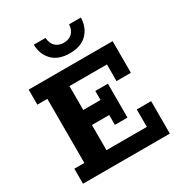

<svg xmlns="http://www.w3.org/2000/svg" viewBox="-181 -904 966 1030"><g transform="rotate(-30 301.5 -389.0)"><path d="M34 0V-93H96V-490H34V-583H554V-387H465V-490H233V-342H340V-398H418V-188H340V-249H233V-93H483V-201H572V0ZM324 -641Q254 -641 217 -679Q180 -717 178 -778H251Q253 -743 273 -724.5Q293 -706 324 -706Q355 -706 375 -724.5Q395 -743 397 -778H470Q468 -717 431 -679Q394 -641 324 -641Z"/></g></svg>

Font: Rokkitt SemiBold
Style: Bold
Weight: 700
Version: Version 3.103